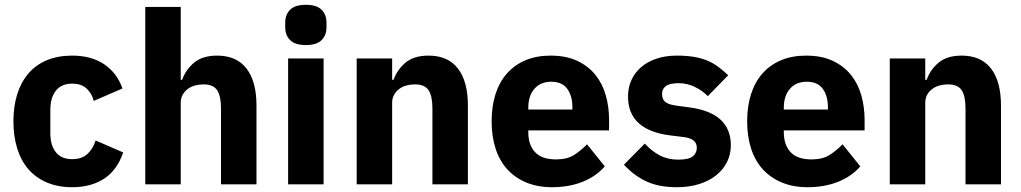

<svg xmlns="http://www.w3.org/2000/svg" viewBox="-20 -769 4259 801"><path d="M281 12Q222 12 176 -7.5Q130 -27 99 -62.5Q68 -98 52 -149Q36 -200 36 -263Q36 -326 52 -376.5Q68 -427 99 -463Q130 -499 176 -518Q222 -537 281 -537Q361 -537 414.5 -501Q468 -465 491 -400L371 -348Q364 -378 342 -399Q320 -420 281 -420Q236 -420 213 -390.5Q190 -361 190 -311V-213Q190 -163 213 -134Q236 -105 281 -105Q321 -105 344.5 -126.5Q368 -148 379 -183L494 -133Q468 -58 413.5 -23Q359 12 281 12Z M586 -740H734V-436H740Q754 -477 789 -507Q824 -537 886 -537Q967 -537 1008.5 -483Q1050 -429 1050 -329V0H902V-317Q902 -368 886 -392.5Q870 -417 829 -417Q811 -417 794 -412.5Q777 -408 763.5 -398Q750 -388 742 -373.5Q734 -359 734 -340V0H586Z M1256 -581Q1211 -581 1190.5 -601.5Q1170 -622 1170 -654V-676Q1170 -708 1190.5 -728.5Q1211 -749 1256 -749Q1301 -749 1321.5 -728.5Q1342 -708 1342 -676V-654Q1342 -622 1321.5 -601.5Q1301 -581 1256 -581ZM1182 -525H1330V0H1182Z M1468 0V-525H1616V-436H1622Q1636 -477 1671 -507Q1706 -537 1768 -537Q1849 -537 1890.5 -483Q1932 -429 1932 -329V0H1784V-317Q1784 -368 1768 -392.5Q1752 -417 1711 -417Q1693 -417 1676 -412.5Q1659 -408 1645.5 -398Q1632 -388 1624 -373.5Q1616 -359 1616 -340V0Z M2283 12Q2223 12 2176 -7.5Q2129 -27 2096.5 -62.5Q2064 -98 2047.5 -149Q2031 -200 2031 -263Q2031 -325 2047 -375.5Q2063 -426 2094.5 -462Q2126 -498 2172 -517.5Q2218 -537 2277 -537Q2342 -537 2388.5 -515Q2435 -493 2464.5 -456Q2494 -419 2507.5 -370.5Q2521 -322 2521 -269V-225H2184V-217Q2184 -165 2212 -134.5Q2240 -104 2300 -104Q2346 -104 2375 -122.5Q2404 -141 2429 -167L2503 -75Q2468 -34 2411.5 -11Q2355 12 2283 12ZM2280 -428Q2235 -428 2209.5 -398.5Q2184 -369 2184 -320V-312H2368V-321Q2368 -369 2346.5 -398.5Q2325 -428 2280 -428Z M2804 12Q2728 12 2676 -12.5Q2624 -37 2583 -82L2670 -170Q2698 -139 2732 -121Q2766 -103 2809 -103Q2853 -103 2870 -116.5Q2887 -130 2887 -153Q2887 -190 2834 -197L2777 -204Q2600 -226 2600 -366Q2600 -404 2614.5 -435.5Q2629 -467 2655.5 -489.5Q2682 -512 2719.5 -524.5Q2757 -537 2804 -537Q2845 -537 2876.5 -531.5Q2908 -526 2932.5 -515.5Q2957 -505 2977.5 -489.5Q2998 -474 3018 -455L2933 -368Q2908 -393 2876.5 -407.5Q2845 -422 2812 -422Q2774 -422 2758 -410Q2742 -398 2742 -378Q2742 -357 2753.5 -345.5Q2765 -334 2797 -329L2856 -321Q3029 -298 3029 -163Q3029 -125 3013 -93Q2997 -61 2967.5 -37.5Q2938 -14 2896.5 -1Q2855 12 2804 12Z M3349 12Q3289 12 3242 -7.5Q3195 -27 3162.5 -62.5Q3130 -98 3113.5 -149Q3097 -200 3097 -263Q3097 -325 3113 -375.5Q3129 -426 3160.5 -462Q3192 -498 3238 -517.5Q3284 -537 3343 -537Q3408 -537 3454.5 -515Q3501 -493 3530.5 -456Q3560 -419 3573.5 -370.5Q3587 -322 3587 -269V-225H3250V-217Q3250 -165 3278 -134.5Q3306 -104 3366 -104Q3412 -104 3441 -122.5Q3470 -141 3495 -167L3569 -75Q3534 -34 3477.5 -11Q3421 12 3349 12ZM3346 -428Q3301 -428 3275.5 -398.5Q3250 -369 3250 -320V-312H3434V-321Q3434 -369 3412.5 -398.5Q3391 -428 3346 -428Z M3692 0V-525H3840V-436H3846Q3860 -477 3895 -507Q3930 -537 3992 -537Q4073 -537 4114.5 -483Q4156 -429 4156 -329V0H4008V-317Q4008 -368 3992 -392.5Q3976 -417 3935 -417Q3917 -417 3900 -412.5Q3883 -408 3869.5 -398Q3856 -388 3848 -373.5Q3840 -359 3840 -340V0Z"/></svg>

Font: IBM Plex Sans Thai
Style: Bold
Weight: 700
Designer: Mike Abbink, Paul van der Laan, Pieter van Rosmalen, Ben Mitchell, Mark Frömberg
Foundry: Bold Monday
Version: Version 1.2